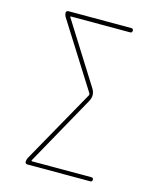

<svg xmlns="http://www.w3.org/2000/svg" viewBox="-110 -807 721 884"><g transform="rotate(15 250.0 -365.0)"><path d="M99.6 -29.3 296.9 -380.9Q298.8 -386.7 296.9 -389.6L99.6 -702.1Q94.7 -711.9 94.7 -719.7Q94.7 -729.5 105.5 -730.5H405.3Q415 -730.5 415 -720.2Q415 -710 405.3 -710H124Q119.1 -710 121.1 -706.1L303.7 -416Q322.3 -386.7 304.7 -355.5L120.1 -24.4Q118.2 -20.5 123 -19.5H405.3Q415 -19.5 415 -9.8Q415 0 405.3 0H105.5Q95.7 0 94.7 -9.8Q94.7 -19.5 99.6 -29.3Z"/></g></svg>

Font: Rounded Mgen+ 1mn thin
Style: Regular
Weight: 100
Designer: [Source Han Sans]
Ryoko NISHIZUKA  (kana & ideographs); Paul D. Hunt (Latin, Greek & Cyrillic); Wenlong ZHANG  (bopomofo
Version: Version 1.059.20150602